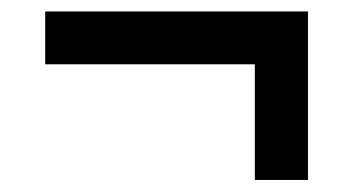

<svg xmlns="http://www.w3.org/2000/svg" viewBox="-20 -420 610 327"><path d="M57 -400.5H504.5V-113.5H414V-310.5H57Z"/></svg>

Font: Newsreader 6pt Medium
Style: Regular
Weight: 500
Designer: Hugues Gentile
Foundry: Production Type
Version: Version 1.003; ttfautohint (v1.8.3)